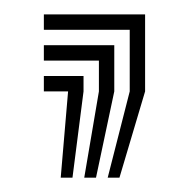

<svg xmlns="http://www.w3.org/2000/svg" viewBox="-20 -129 267 271"><path d="M132 121.8 163.1 0V-86.9H41.9V-108.7H184.8V0L148.6 121.8ZM65.7 121.8 76.1 0H41.9V-21.7H97.9V0L82.3 121.8ZM98.9 121.8 119.6 0V-43.5H41.9V-65.2H141.3V0L115.5 121.8Z"/></svg>

Font: Big Shoulders Inline Display SC Thin
Style: Regular
Weight: 100
Designer: Patric King
Foundry: XO Type Co
Version: Version 2.002